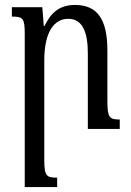

<svg xmlns="http://www.w3.org/2000/svg" viewBox="-20 -521 529 776"><path d="M464 -38C422 -38 414 -46 414 -113V-317C414 -444 373 -501 283 -501C216 -501 184 -465 160 -416H157L151 -492H28V-454C74 -454 80 -446 80 -383V235H211V197C168 197 159 191 159 125V-277C159 -391 198 -445 256 -445C315 -445 335 -388 335 -305V0H464Z"/></svg>

Font: Noto Serif Armenian ExtraCondensed Medium
Style: Regular
Weight: 500
Width: 2
Designer: Monotype Design Team
Foundry: Monotype Imaging Inc.
Version: Version 2.008